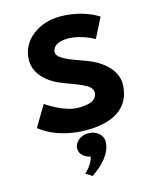

<svg xmlns="http://www.w3.org/2000/svg" viewBox="-165 -948 1131 1407"><g transform="rotate(-15 400.5 -244.5)"><path d="M427.2 -840C271.5 -840 126.7 -742 126.7 -588C126.7 -502 185.7 -425 294.6 -376C410.2 -327 531.7 -300 531.7 -240C531.7 -163 437.3 -159 387.7 -159C276.4 -159 148.7 -252 148.7 -252L54.7 -94C54.7 -94 171.7 15 404.6 15C593.3 15 746.3 -54 746.3 -251C740.8 -359 639.8 -437 532.4 -476C418.7 -516 324.3 -549 324.3 -595C324.3 -640 365.5 -669 442.9 -669C545.8 -669 640.8 -612 640.8 -612L716.8 -762C716.8 -762 608.7 -840 427.2 -840ZM407 40C467.5 40 515.9 80 515.9 130C515.9 223 434.9 299 358.6 351L310.2 320C310.2 320 367.1 275 381.6 210C335.7 201 300.6 170 300.6 130C300.6 80 349 40 407 40Z"/></g></svg>

Font: Hussar
Style: BdSuprExt
Weight: 700
Foundry: Cannot Into Space Fonts
Version: Version 2.00